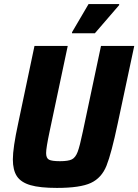

<svg xmlns="http://www.w3.org/2000/svg" viewBox="-20 -913 678 941"><path d="M43 -132Q43 -188 69 -308L149 -688H312L223 -268Q206 -188 206 -163Q206 -138 220 -130.5Q234 -123 274 -123Q315 -123 332.5 -132Q350 -141 360.5 -168.5Q371 -196 386 -268L475 -688H638L557 -308Q526 -161 502 -101Q478 -41 425.5 -16.5Q373 8 259 8Q176 8 129.5 -5.5Q83 -19 63 -49Q43 -79 43 -132ZM333 -750V-755L414 -893H564V-888L445 -750Z"/></svg>

Font: Saira Semi Condensed
Style: Bold Italic
Weight: 700
Width: 4
Italic angle: -12°
Designer: Hector Gatti with collaboration of the Omnibus-Type team
Foundry: Omnibus-Type
Version: Version 1.001; ttfautohint (v1.8)